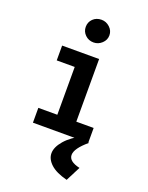

<svg xmlns="http://www.w3.org/2000/svg" viewBox="-167 -762 834 1083"><g transform="rotate(20 250.0 -220.0)"><path d="M84 0V-89H198V-376H90V-465H312V-89H416V0ZM250 -542Q220 -542 199.5 -562Q179 -582 179 -610Q179 -639 199 -658.5Q219 -678 250 -678Q278 -678 299.5 -658Q321 -638 321 -610Q321 -582 299.5 -562Q278 -542 250 -542ZM418 150 373 238Q306 221 273.5 191Q241 161 241 126Q241 89 276.5 48Q312 7 379 -27L419 0Q351 57 351 96Q351 135 418 150Z"/></g></svg>

Font: Inconsolata
Style: Bold
Weight: 700
Monospace: yes
Designer: Raph Levien, Cyreal, Brenton Simpson
Foundry: Raph Levien, Cyreal, Google
Version: Version 3.100; ttfautohint (v1.8.4.7-5d5b)